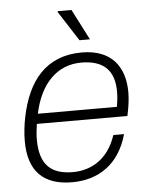

<svg xmlns="http://www.w3.org/2000/svg" viewBox="-53 -766 637 822"><g transform="rotate(-5 266.0 -355.5)"><path d="M308 -591H353L285 -723H226L225 -720ZM224 12C339 12 428 -48 463 -174H417C382 -68 305 -31 231 -31C138 -31 89 -74 89 -183C89 -203 91 -225 95 -250H484C492 -286 497 -320 497 -351C497 -461 440 -538 313 -538C157 -538 79 -435 48 -284C41 -250 37 -214 37 -180C37 -55 98 12 224 12ZM103 -293C130 -422 204 -495 307 -495C406 -495 449 -446 449 -358C449 -338 447 -317 443 -293Z"/></g></svg>

Font: Archivo Thin
Style: Italic
Weight: 100
Italic angle: -10°
Designer: Hector Gatti
Foundry: Omnibus-Type
Version: Version 2.001